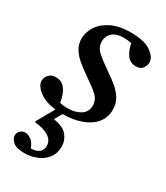

<svg xmlns="http://www.w3.org/2000/svg" viewBox="-185 -559 778 899"><g transform="rotate(30 204.5 -109.5)"><path d="M163 12Q84 12 42 -16Q0 -44 0 -75Q0 -92 13 -107Q26 -122 51 -122Q76 -122 91.5 -108Q107 -94 115.5 -72Q124 -50 127 -28Q138 -25 148.5 -24Q159 -23 169 -23Q210 -23 238 -40.5Q266 -58 266 -93Q266 -124 242.5 -145.5Q219 -167 173 -198Q146 -217 120.5 -237.5Q95 -258 79 -283Q63 -308 63 -339Q63 -371 82.5 -403.5Q102 -436 144 -457.5Q186 -479 251 -479Q323 -479 359 -454Q395 -429 395 -400Q395 -385 384.5 -369Q374 -353 348 -353Q315 -353 297.5 -379.5Q280 -406 276 -436Q255 -441 234 -441Q194 -441 173 -422.5Q152 -404 152 -375Q152 -344 176.5 -321.5Q201 -299 248 -267Q275 -249 300 -228.5Q325 -208 341 -182.5Q357 -157 357 -122Q357 -80 332 -50Q307 -20 263 -4Q219 12 163 12ZM176 -10 140 53Q193 61 214.5 87Q236 113 236 146Q236 184 216 209.5Q196 235 164.5 247.5Q133 260 97 260Q55 260 37 243.5Q19 227 19 210Q19 195 30 184.5Q41 174 57 174Q71 174 87.5 185.5Q104 197 115 226Q147 225 160.5 211.5Q174 198 174 179Q174 150 147.5 132Q121 114 72 110L70 105L135 -10Z"/></g></svg>

Font: Castoro
Style: Italic
Weight: 400
Italic angle: -11°
Designer: John Hudson with Paul Hanslow, assisted by Kaja Sojewska.
Foundry: Tiro Typeworks Ltd.
Version: Version 2.04